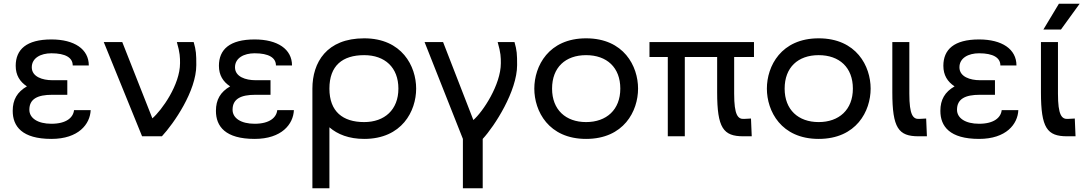

<svg xmlns="http://www.w3.org/2000/svg" viewBox="-20 -729 5797 1027"><path d="M255 14C400 14 462 -65 465 -140H376C372 -101 336 -67 255 -67C182 -67 137 -97 137 -142C137 -200 181 -222 259 -222H340V-300H259C208 -300 150 -318 150 -369C150 -419 198 -444 255 -444C331 -444 369 -420 369 -379H455C455 -466 378 -518 255 -518C121 -518 64 -464 64 -377C64 -327 86 -292 124 -267C72 -237 48 -196 48 -136C48 -53 98 14 255 14Z M740 0H846C910 -69 1030 -242 1030 -381C1030 -439 1029 -459 1016 -504H926C943 -445 943 -422 943 -391C943 -276 846 -140 795 -96L634 -504H535Z M1342 14C1487 14 1549 -65 1552 -140H1463C1459 -101 1423 -67 1342 -67C1269 -67 1224 -97 1224 -142C1224 -200 1268 -222 1346 -222H1427V-300H1346C1295 -300 1237 -318 1237 -369C1237 -419 1285 -444 1342 -444C1418 -444 1456 -420 1456 -379H1542C1542 -466 1465 -518 1342 -518C1208 -518 1151 -464 1151 -377C1151 -327 1173 -292 1211 -267C1159 -237 1135 -196 1135 -136C1135 -53 1185 14 1342 14Z M1928 14C2130 14 2206 -135 2206 -255C2206 -375 2130 -524 1928 -524C1727 -524 1651 -395 1651 -255V278H1742V-48C1786 -10 1847 14 1928 14ZM1742 -255C1742 -378 1812 -434 1928 -434C2039 -434 2111 -368 2111 -255C2111 -142 2037 -76 1928 -76C1814 -76 1742 -132 1742 -255Z M2456 278H2562V14C2626 -55 2746 -242 2746 -381C2746 -439 2745 -459 2732 -504H2642C2659 -445 2659 -422 2659 -391C2659 -276 2563 -131 2512 -87L2350 -504H2251L2456 14Z M3115 14C3317 14 3393 -135 3393 -255C3393 -375 3317 -524 3115 -524C2914 -524 2838 -375 2838 -255C2838 -135 2914 14 3115 14ZM2933 -255C2933 -368 3004 -434 3115 -434C3226 -434 3298 -368 3298 -255C3298 -142 3224 -76 3115 -76C3006 -76 2933 -142 2933 -255Z M3454 -424H3552V0H3643V-424H3816V-235C3816 -44 3849 0 3956 0H4001L3997 -95L3960 -93C3927 -91 3907 -113 3907 -228V-424H4013V-504H3454Z M4359 14C4561 14 4637 -135 4637 -255C4637 -375 4561 -524 4359 -524C4158 -524 4082 -375 4082 -255C4082 -135 4158 14 4359 14ZM4177 -255C4177 -368 4248 -434 4359 -434C4470 -434 4542 -368 4542 -255C4542 -142 4468 -76 4359 -76C4250 -76 4177 -142 4177 -255Z M4893 0H4938L4934 -95L4897 -93C4864 -91 4844 -113 4844 -228V-504H4753V-235C4753 -44 4786 0 4893 0Z M5217 14C5362 14 5424 -65 5427 -140H5338C5334 -101 5298 -67 5217 -67C5144 -67 5099 -97 5099 -142C5099 -200 5143 -222 5221 -222H5302V-300H5221C5170 -300 5112 -318 5112 -369C5112 -419 5160 -444 5217 -444C5293 -444 5331 -420 5331 -379H5417C5417 -466 5340 -518 5217 -518C5083 -518 5026 -464 5026 -377C5026 -327 5048 -292 5086 -267C5034 -237 5010 -196 5010 -136C5010 -53 5060 14 5217 14Z M5688 0H5733L5729 -95L5692 -93C5659 -91 5639 -113 5639 -228V-504H5548V-235C5548 -44 5581 0 5688 0ZM5561 -571H5655L5755 -709H5644Z"/></svg>

Font: Hibana 45 SubMedium
Style: Regular
Weight: 500
Width: 6
Designer: pygmalion
Foundry: ybstudio
Version: Version 2021.007;FEAKit 1.0